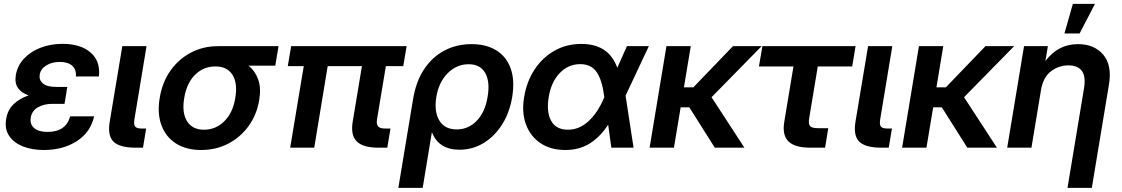

<svg xmlns="http://www.w3.org/2000/svg" viewBox="-20 -750 5696 975"><path d="M203.1 11.7Q142.1 11.7 95.7 -6.8Q49.3 -25.4 26.1 -60.5Q2.9 -95.7 11.2 -145.5Q19 -192.4 49.6 -221.4Q80.1 -250.5 125.5 -265.6Q88.4 -278.3 71 -303.5Q53.7 -328.6 60.5 -369.6Q68.4 -416.5 101.6 -452.1Q134.8 -487.8 185.8 -507.6Q236.8 -527.3 297.9 -527.3Q388.7 -527.3 439.7 -483.6Q490.7 -439.9 482.4 -361.8H365.2Q368.7 -396 347.2 -415.8Q325.7 -435.5 283.7 -435.5Q243.2 -435.5 214.6 -417.5Q186 -399.4 181.6 -370.6Q177.2 -344.7 197.5 -326.7Q217.8 -308.6 265.6 -308.6H321.8L317.4 -283.7H317.9L307.6 -222.7H247.1Q202.6 -222.7 172.4 -205.1Q142.1 -187.5 136.2 -152.8Q130.9 -118.7 153.6 -99.4Q176.3 -80.1 221.2 -80.1Q314.9 -80.1 336.4 -159.2H458Q439.9 -78.1 369.9 -33.2Q299.8 11.7 203.1 11.7Z M670.4 0Q587.9 0 556.6 -30.5Q525.4 -61 537.1 -131.8L601.1 -515.6H724.1L662.6 -144Q658.2 -116.7 666.5 -106.9Q674.8 -97.2 701.7 -97.2H722.2L706.1 0Z M1001.5 11.7Q925.3 11.7 873.5 -21.5Q821.8 -54.7 799.8 -114.3Q777.8 -173.8 791 -252.4Q803.7 -331.5 845.2 -390.6Q886.7 -449.7 949.2 -482.7Q1011.7 -515.6 1087.4 -515.6H1394.5L1377.9 -416.5H1241.7Q1275.4 -390.1 1291 -346.9Q1306.6 -303.7 1296.4 -241.7Q1284.2 -168.5 1243.2 -111.1Q1202.1 -53.7 1139.9 -21Q1077.6 11.7 1001.5 11.7ZM1074.2 -412.6H1072.8Q1013.7 -412.6 970.9 -370.6Q928.2 -328.6 915.5 -252.4Q902.8 -177.2 929.9 -134.3Q957 -91.3 1016.1 -91.3Q1075.7 -91.3 1119.1 -134.3Q1162.6 -177.2 1174.8 -252.4Q1187.5 -328.1 1160.4 -370.4Q1133.3 -412.6 1074.2 -412.6Z M1902.8 0Q1823.2 0 1791.5 -32Q1759.8 -64 1771 -131.8L1817.9 -414.1H1644L1575.7 0H1453.6L1522.5 -414.1H1441.4L1458.5 -515.6H2044.9L2027.8 -414.1H1939.5L1894.5 -144Q1890.6 -118.7 1900.1 -107.9Q1909.7 -97.2 1936.5 -97.2H1962.9L1946.8 0Z M2002.9 204.1 2077.6 -246.6Q2092.3 -336.4 2134 -398.9Q2175.8 -461.4 2237.5 -493.7Q2299.3 -525.9 2374.5 -525.9Q2449.7 -525.9 2501 -493.9Q2552.2 -461.9 2573.5 -401.9Q2594.7 -341.8 2581.1 -257.8Q2567.9 -178.2 2529.8 -117.9Q2491.7 -57.6 2435.8 -23.7Q2379.9 10.3 2313.5 10.3Q2208 10.3 2173.8 -77.6H2172.9L2126.5 204.1ZM2298.8 -92.8Q2358.9 -92.8 2401.4 -137.2Q2443.8 -181.6 2456.1 -258.3Q2469.2 -335 2444.1 -379.4Q2418.9 -423.8 2359.9 -423.8Q2299.3 -423.8 2253.9 -378.7Q2208.5 -333.5 2195.8 -258.3Q2183.6 -182.6 2211.2 -137.7Q2238.8 -92.8 2298.8 -92.8Z M2851.1 11.7Q2776.4 11.7 2724.9 -22.9Q2673.3 -57.6 2650.9 -118.4Q2628.4 -179.2 2641.6 -256.8Q2654.3 -335.4 2694.3 -396.5Q2734.4 -457.5 2795.2 -492.2Q2856 -526.9 2932.6 -526.9Q3071.3 -526.9 3114.7 -405.8L3163.6 -515.6H3274.9L3156.7 -264.2L3197.3 0H3084.5L3068.4 -116.7Q3026.9 -53.7 2974.1 -21Q2921.4 11.7 2851.1 11.7ZM3048.8 -255.9 3048.3 -259.3Q3038.1 -342.3 3010.3 -383.3Q2982.4 -424.3 2926.8 -424.3Q2865.7 -424.3 2822.3 -378.9Q2778.8 -333.5 2766.6 -257.8Q2753.9 -181.6 2778.8 -136.5Q2803.7 -91.3 2864.3 -91.3Q2920.9 -91.3 2968 -134Q3015.1 -176.8 3048.8 -255.9Z M3487.8 -515.6 3453.1 -306.6H3501L3702.1 -515.6H3847.7L3593.3 -256.3L3760.3 0H3609.9L3480.5 -205.1H3436.5L3402.3 0H3278.8L3364.3 -515.6Z M4095.7 0Q4016.6 0 3984.1 -31.7Q3951.7 -63.5 3962.4 -129.9L4009.3 -412.6H3834L3851.6 -515.6H4324.7L4307.6 -412.6H4132.8L4088.9 -147.9Q4084.5 -120.1 4094 -109.6Q4103.5 -99.1 4133.3 -99.1H4186L4169.9 0Z M4457.5 0Q4375 0 4343.8 -30.5Q4312.5 -61 4324.2 -131.8L4388.2 -515.6H4511.2L4449.7 -144Q4445.3 -116.7 4453.6 -106.9Q4461.9 -97.2 4488.8 -97.2H4509.3L4493.2 0Z M4770 -515.6 4735.4 -306.6H4783.2L4984.4 -515.6H5129.9L4875.5 -256.3L5042.5 0H4892.1L4762.7 -205.1H4718.8L4684.6 0H4561L4646.5 -515.6Z M5266.1 -291.5 5217.8 0H5094.7L5180.2 -515.6H5301.3L5288.6 -440.4Q5321.3 -482.9 5362.1 -504.4Q5402.8 -525.9 5454.1 -525.9Q5536.6 -525.9 5582.3 -472.4Q5627.9 -418.9 5611.3 -319.8L5524.4 204.1H5400.9L5484.9 -302.7Q5503.9 -418 5404.8 -418Q5356.4 -418 5316.7 -387.7Q5276.9 -357.4 5266.1 -291.5ZM5385.3 -580.1 5428.2 -730.5H5540.5L5462.4 -580.1Z"/></svg>

Font: Inter Display SemiBold
Style: Italic
Weight: 600
Italic angle: -9.39999°
Designer: Rasmus Andersson
Foundry: rsms
Version: Version 4.000;git-a52131595